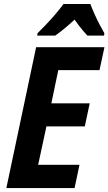

<svg xmlns="http://www.w3.org/2000/svg" viewBox="-20 -953 549 973"><path d="M12.2 0 163.1 -713.9H509.3L484.4 -597.7H275.4L240.2 -429.2H434.6L409.7 -312.5H215.3L173.3 -117.7H382.8L357.9 0ZM168.9 -772.5 169.9 -784.2Q191.4 -805.2 215.3 -830.6Q239.3 -856 262 -882.6Q284.7 -909.2 301.8 -932.6H438Q445.8 -911.6 457.8 -884.5Q469.7 -857.4 483.6 -830.8Q497.6 -804.2 508.8 -784.7L507.3 -772.5H422.9Q413.1 -783.2 401.9 -796.1Q390.6 -809.1 379.4 -824Q368.2 -838.9 357.9 -853.5Q331.5 -829.1 307.4 -809.1Q283.2 -789.1 259.8 -772.5Z"/></svg>

Font: Open Sans SemiCondensed
Style: Bold Italic
Weight: 700
Width: 4
Italic angle: -12°
Designer: Monotype Design Team
Foundry: Monotype Imaging Inc.
Version: Version 3.003